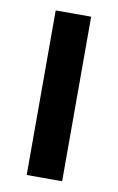

<svg xmlns="http://www.w3.org/2000/svg" viewBox="-68 -583 384 624"><g transform="rotate(10 123.5 -271.5)"><path d="M182 0H65V-543H182Z"/></g></svg>

Font: Noto Sans Khmer UI Condensed SemiBold
Style: Regular
Weight: 600
Width: 3
Designer: Danh Hong and the Monotype Design Team
Foundry: Monotype Imaging Inc.
Version: Version 2.002; ttfautohint (v1.8.4.7-5d5b)